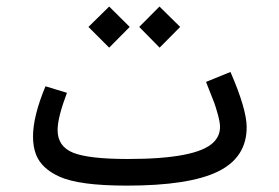

<svg xmlns="http://www.w3.org/2000/svg" viewBox="-20 -582 876 602"><path d="M416.5 -497.6 480 -561.5 544.9 -497.6 480.5 -432.6ZM257.3 -497.6 322.3 -561.5 386.7 -497.6 322.3 -432.6ZM83.5 -154.3Q83.5 -217.3 122.6 -311.5L189.9 -291Q160.6 -213.4 160.6 -174.3Q160.6 -122.6 209.7 -103Q258.8 -83.5 380.9 -83.5Q596.7 -83.5 649.4 -135.7Q669.4 -155.3 669.9 -183.1Q669.9 -198.2 663.3 -222.2Q656.7 -246.1 651.9 -259.3Q647 -272.5 637.2 -296.6Q627.4 -320.8 626 -325.2L702.6 -356.4Q753.4 -239.7 753.4 -183.1Q753.4 -87.9 662.8 -43.9Q572.3 0 377.4 0Q228 0 166 -28.3Q109.9 -53.7 92.8 -97.7Q83.5 -122.6 83.5 -154.3Z"/></svg>

Font: GanjNamehSans
Style: Regular
Weight: 400
Designer: Mohammad Saleh Souzanchi
Foundry: http://font-store.ir
Version: Version:0.0.4;RFB:1.2.5;Building:2016-12-11 09:43:53.670092